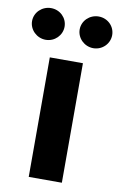

<svg xmlns="http://www.w3.org/2000/svg" viewBox="-134 -814 540 863"><g transform="rotate(10 136.0 -382.5)"><path d="M60.4 0H211.6V-545.5H60.4ZM-46.5 -692.5C-46.5 -653.1 -12.8 -620 28.1 -620C69.2 -620 101.9 -653.1 101.9 -692.5C101.9 -732.6 69.2 -764.6 28.1 -764.6C-12.8 -764.6 -46.5 -732.6 -46.5 -692.5ZM170.8 -692.5C170.8 -653.1 204.5 -620 245.4 -620C286.6 -620 319.2 -653.1 319.2 -692.5C319.2 -732.6 286.6 -764.6 245.4 -764.6C204.5 -764.6 170.8 -732.6 170.8 -692.5Z"/></g></svg>

Font: Margiela Sans
Style: Bold
Weight: 700
Designer: Stefan Endress, Andreas Faust
Version: Version 1.100;FEAKit 1.0